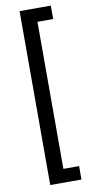

<svg xmlns="http://www.w3.org/2000/svg" viewBox="-107 -875 534 1084"><g transform="rotate(-10 159.5 -333.5)"><path d="M89 -832V165H268V88H178V-755H268V-832Z"/></g></svg>

Font: Noto Sans Devanagari ExtraCondensed Medium
Style: Regular
Weight: 500
Width: 2
Designer: Jelle Bosma - Monotype Design Team
Foundry: Monotype Imaging Inc.
Version: Version 2.004